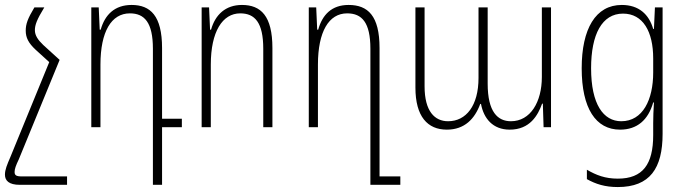

<svg xmlns="http://www.w3.org/2000/svg" viewBox="-36 -514 2772 776"><path d="M-16 192C-16 216 0 233 44 233H235V199H52C29 199 23 194 23 181C23 169 28 155 40 130L205 -272L139 -332C117 -353 105 -371 105 -392C105 -413 113 -435 143 -484H103C76 -439 68 -417 68 -390C68 -362 79 -340 108 -313L163 -263L7 118C-8 153 -16 172 -16 192Z M582 233H619V0H699V-34H619V-320C619 -450 572 -494 496 -494C428 -494 388 -455 371 -394H367L363 -484H333V0H370V-253C370 -386 414 -460 489 -460C548 -460 582 -423 582 -317Z M779 0H816V-253C816 -386 863 -460 935 -460C994 -460 1028 -423 1028 -317V0H1065V-320C1065 -450 1018 -494 942 -494C876 -494 834 -455 817 -394H813L809 -484H779Z M1461 233H1582V199H1498V-320C1498 -450 1451 -494 1373 -494C1305 -494 1267 -455 1250 -394H1246L1242 -484H1212V0H1249V-253C1249 -386 1293 -460 1367 -460C1427 -460 1461 -423 1461 -317Z M1770 10C1842 10 1883 -34 1905 -94H1908C1919 -35 1956 10 2024 10C2106 10 2138 -48 2155 -95H2158L2161 0H2191V-484H2154V-203C2154 -102 2108 -24 2029 -24C1976 -24 1935 -61 1935 -176V-484H1898V-199C1898 -87 1848 -24 1775 -24C1721 -24 1680 -64 1680 -165V-484H1643V-160C1643 -43 1692 10 1770 10Z M2461 242C2591 242 2642 166 2642 27V-484H2611L2607 -397H2604C2587 -456 2546 -494 2477 -494C2371 -494 2315 -397 2315 -238C2315 -76 2372 10 2470 10C2539 10 2584 -29 2604 -100H2607C2605 -69 2604 -38 2604 -16V32C2604 150 2562 208 2461 208C2410 208 2374 194 2336 172V210C2372 230 2409 242 2461 242ZM2475 -24C2403 -24 2353 -92 2353 -238C2353 -375 2397 -459 2482 -459C2563 -459 2604 -386 2604 -278V-221C2604 -111 2562 -24 2475 -24Z"/></svg>

Font: Noto Sans Armenian Condensed ExtraLight
Style: Regular
Weight: 200
Width: 3
Designer: Monotype Design Team
Foundry: Monotype Imaging Inc.
Version: Version 2.008